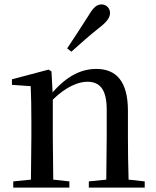

<svg xmlns="http://www.w3.org/2000/svg" viewBox="-20 -849 708 869"><path d="M284 -630 303 -615C343 -651 382 -686 430 -724C464 -750 478 -770 478 -790C478 -814 459 -829 440 -829C418 -829 402 -815 381 -779C345 -722 315 -677 284 -630ZM460 0H635V-28L562 -36C560 -91 559 -174 559 -230V-348C559 -482 505 -537 416 -537C350 -537 286 -508 218 -431L213 -526L200 -534L34 -490V-465L119 -459C121 -410 122 -363 122 -295V-230L120 -36L40 -28V0H294V-28L221 -36L219 -230V-398C280 -458 336 -479 375 -479C431 -479 463 -446 463 -352V-230L461 -36L382 -28V0Z"/></svg>

Font: Noto Serif KR Medium
Style: Regular
Weight: 500
Designer: Ryoko NISHIZUKA 西塚涼子 (kana & ideographs); Frank Grießhammer (Latin, Greek & Cyrillic); Wenlong ZHANG 张文龙 (bopomofo); San
Foundry: Adobe
Version: Version 2.001;hotconv 1.1.0;makeotfexe 2.6.0